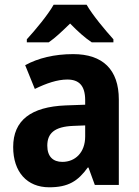

<svg xmlns="http://www.w3.org/2000/svg" viewBox="-20 -786 589 816"><path d="M348 -766H208C184 -723 129 -657 94 -619V-606H187C216 -626 244 -653 278 -686C310 -653 340 -626 370 -606H462V-619C426 -659 374 -721 348 -766ZM291 -556C211 -556 142 -539 87 -509L128 -408C177 -432 224 -448 266 -448C315 -448 342 -423 342 -360V-341L259 -338C112 -332 36 -275 36 -161C36 -55 95 10 189 10C270 10 311 -16 353 -74H356L383 0H485V-363C485 -491 416 -556 291 -556ZM292 -251 342 -253V-206C342 -138 300 -98 245 -98C206 -98 181 -120 181 -167C181 -219 211 -248 292 -251Z"/></svg>

Font: Noto Sans Myanmar UI SemiCondensed
Style: Bold
Weight: 700
Width: 4
Designer: Monotype Design Team
Foundry: Monotype Imaging Inc.
Version: Version 2.103